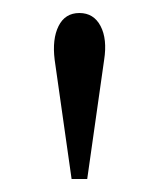

<svg xmlns="http://www.w3.org/2000/svg" viewBox="-20 -744 244 295"><path d="M90 -469 64 -652Q60 -684 70 -704Q80 -724 102 -724Q124 -724 134.5 -704Q145 -684 140 -652L114 -469Z"/></svg>

Font: Baskervville
Style: Regular
Weight: 400
Designer: Alexis Faudot, Rémi Forte, Morgane Pierson, Rafael Ribas, Tanguy Vanlaeys, Rosalie Wagner, Thomas Huot-Marchand
Foundry: ANRT
Version: Version 1.100